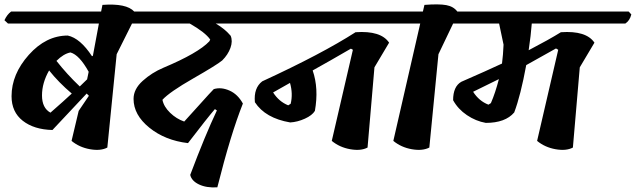

<svg xmlns="http://www.w3.org/2000/svg" viewBox="-30 -675 2861 864"><path d="M360 -254 206 -90Q123 -92 72.5 -131.5Q22 -171 22 -242Q22 -341 99.5 -428Q177 -515 275 -515Q331 -503 384 -422L388 -424L415 -569H6L-10 -584Q2 -610 20 -623H425L431 -653Q539 -661 574 -623H702L714 -610Q707 -582 687 -569H564L495 -431L453 -11Q423 5 375 -3.5Q327 -12 292 -41L324 -176L370 -244ZM191 -358Q159 -302 159 -245.5Q159 -189 197 -168Q260 -223 293 -254Q234 -304 191 -358ZM329 -286 362 -318 369 -352Q327 -428 287 -439Q256 -433 224 -401Q272 -340 329 -286Z M937 -184Q905 -147 816 -31Q713 -43 642 -100.5Q571 -158 571 -230Q571 -274 612 -311Q653 -348 705 -370Q862 -436 912 -489L916 -497Q894 -529 824 -569H566L551 -584Q564 -611 581 -623H1217L1229 -610Q1222 -582 1203 -569H941Q982 -545 1008 -514Q1018 -490 1007 -459.5Q996 -429 970 -403Q946 -383 839.5 -322Q733 -261 701 -226Q707 -195 735.5 -167.5Q764 -140 799 -128Q824 -155 870.5 -207Q917 -259 932 -274Q965 -284 1002.5 -267.5Q1040 -251 1063 -209Q1008 -71 948 168Q899 171 865.5 155Q832 139 826 112Q893 -66 946 -178Z M1875 -623 1887 -610Q1880 -582 1860 -569H1105L1090 -584Q1100 -610 1120 -623ZM1549 -456Q1451 -399 1377 -358Q1405 -277 1387 -176Q1375 -156 1342 -141Q1309 -126 1276 -124Q1164 -143 1117 -215Q1111 -279 1150 -309Q1419 -433 1570 -530Q1684 -538 1721 -483L1655 -372L1624 -11Q1594 5 1546 -3.5Q1498 -12 1463 -41L1558 -451ZM1267 -201 1278 -208Q1289 -253 1275 -302Q1249 -287 1199 -259Q1225 -218 1267 -201Z M2150 -623 2162 -610Q2155 -582 2135 -569H2009L1943 -431L1902 -11Q1871 5 1823 -3.5Q1775 -12 1740 -41L1861 -569H1737L1722 -584Q1732 -610 1752 -623H1873L1880 -653Q1945 -658 1978 -652Q2011 -646 2028 -623Z M2799 -623 2811 -610Q2804 -582 2784 -569H2363Q2359 -516 2349 -449Q2441 -497 2494 -530Q2608 -538 2645 -483L2579 -372L2548 -11Q2518 5 2470 -3.5Q2422 -12 2387 -41L2482 -451L2472 -457Q2456 -448 2338 -382Q2313 -246 2284 -169Q2244 -122 2156 -122Q2111 -130 2071 -157Q2031 -184 2009 -224Q2009 -286 2046 -307Q2163 -358 2229 -389Q2234 -427 2236 -474L2216 -569H2013L1997 -584Q2009 -610 2027 -623ZM2168 -204 2179 -211Q2199 -257 2215 -319Q2177 -300 2099 -262Q2126 -220 2168 -204Z"/></svg>

Font: Tillana SemiBold
Style: Regular
Weight: 600
Designer: Lipi Raval (Devanagari, Latin), Jonny Pinhorn (Latin)
Foundry: Indian Type Foundry
Version: Version 2.003;PS 1.0;hotconv 1.0.79;makeotf.lib2.5.61930; tt